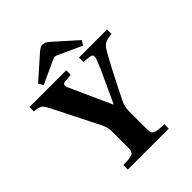

<svg xmlns="http://www.w3.org/2000/svg" viewBox="-263 -1037 1168 1168"><g transform="rotate(-45 321.5 -452.5)"><path d="M-12.2 -653.8V-691.9H304.2V-653.8L250 -647.9Q223.6 -644.5 235.8 -615.2L358.9 -341.8H361.8Q375.5 -373 402.6 -430.9Q429.7 -488.8 449.7 -533.2Q469.7 -577.6 481 -607.9Q495.1 -645 465.8 -647.9L414.1 -653.8V-691.9H654.8V-653.8Q613.3 -649.4 595.7 -639.4Q578.1 -629.4 561 -600.1Q506.8 -504.9 416 -320.8Q397.9 -283.7 397.9 -250V-97.2Q397.9 -76.7 400.1 -66.7Q402.3 -56.6 413.6 -49.8Q424.8 -43 441.7 -41Q458.5 -39.1 494.1 -38.1V0H142.1V-38.1Q166 -39.1 179.9 -40Q193.8 -41 205.8 -43.7Q217.8 -46.4 223.1 -49.6Q228.5 -52.7 232.4 -60.1Q236.3 -67.4 237.1 -75.2Q237.8 -83 237.8 -97.2V-240.2Q237.8 -266.1 216.8 -309.1L71.8 -597.2Q54.7 -631.8 40.5 -641.4Q26.4 -650.9 -12.2 -653.8ZM125 -754.9 267.1 -880.9Q292.5 -904.8 312 -904.8Q334.5 -904.8 358.9 -881.8L501 -754.9L482.9 -725.1L352.1 -785.2Q323.7 -799.8 312 -799.8Q304.2 -799.8 273.9 -785.2L144 -725.1Z"/></g></svg>

Font: Linguistics Pro
Style: Bold
Weight: 700
Designer: Stefan Peev, Context Ltd
Foundry: Stefan Peev, Context Ltd
Version: Version 001.000